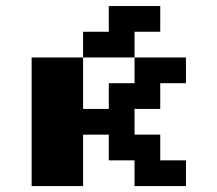

<svg xmlns="http://www.w3.org/2000/svg" viewBox="-20 -628 734 648"><path d="M434 -434H260.4V-520.8H347.2V-607.6H520.8V-520.8H434ZM434 -434H607.6V-347.2H520.8V-260.4H434V-173.6H520.8V-86.8H607.6V0H434V-86.8H347.2V-173.6H260.4V0H86.8V-434H260.4V-260.4H347.2V-347.2H434Z"/></svg>

Font: 8-bit Operator+ 8
Style: Bold
Weight: 700
Designer: GrandChaos9000
Version: Version 1.3.0 - August 1, 2014